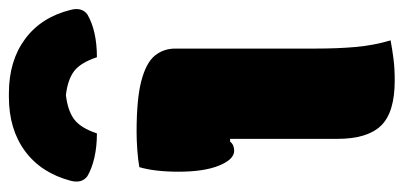

<svg xmlns="http://www.w3.org/2000/svg" viewBox="-252 -624 886 421"><g transform="rotate(-90 190.5 -414.0)"><path d="M192 -712Q158 -708 139 -694Q120 -680 108 -644Q79 -644 55 -649.5Q31 -655 14 -665Q-2 -677 4 -701Q21 -766 69 -801.5Q117 -837 188 -837H196Q267 -837 315 -801.5Q363 -766 379 -701Q385 -677 369 -665Q333 -644 275 -644Q263 -680 244.5 -694Q226 -708 192 -712ZM96 -117V-352H90Q83 -343 70 -343Q51 -343 37.5 -376Q24 -409 24 -465Q24 -517 34 -551Q51 -554 72.5 -555.5Q94 -557 111 -557Q184 -557 223.5 -546.5Q263 -536 278.5 -517Q294 -498 294 -472V-163Q294 -116 297.5 -76.5Q301 -37 312 0Q290 4 270 6.5Q250 9 224 9Q154 9 125 -21Q96 -51 96 -117Z"/></g></svg>

Font: Recursive Sn Csl St Blk
Style: Regular
Weight: 900
Version: Version 1.079;hotconv 1.0.112;makeotfexe 2.5.65598; ttfautoh